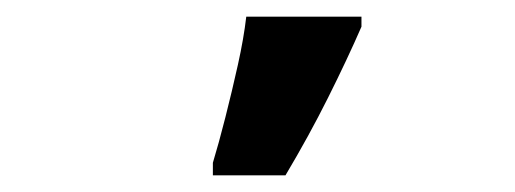

<svg xmlns="http://www.w3.org/2000/svg" viewBox="-20 -816 617 230"><path d="M235 -606V-621Q242 -644 250 -675.5Q258 -707 265 -738.5Q272 -770 275 -796H413V-784Q396 -745 373 -699Q350 -653 322 -606Z"/></svg>

Font: BC Sans
Style: Bold
Weight: 700
Designer: Monotype Design Team
Province of B.C.
Foundry: Monotype Imaging Inc.
Version: Version 2.000;GOOG;noto-source:20170915:90ef993387c0